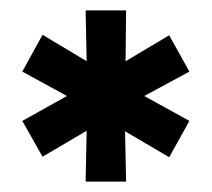

<svg xmlns="http://www.w3.org/2000/svg" viewBox="-20 -740 408 370"><path d="M145 -720H223L222 -622L306 -672L345 -602L258 -555L345 -507L306 -437L221 -487L223 -390H145L147 -488L62 -438L23 -507L109 -555L23 -602L62 -673L147 -622Z"/></svg>

Font: TypoPRO Montserrat Alternates
Style: Regular
Weight: 600
Designer: Julieta Ulanovsky
Foundry: Julieta Ulanovsky
Version: Version 6.001